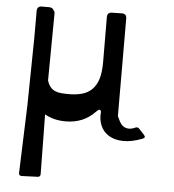

<svg xmlns="http://www.w3.org/2000/svg" viewBox="-57 -604 869 959"><g transform="rotate(5 377.0 -124.5)"><path d="M677 43Q691 57 672 64Q617 85 574.5 83.5Q532 82 504 64.5Q476 47 463 16.5Q450 -14 454 -52Q449 -72 429 -50Q371 11 282 11Q221 11 177 -15L181 284Q181 299 166 299L87 302Q73 302 73 288L85 -52L90 -386V-525Q90 -550 114 -550H151Q169 -550 174 -536Q179 -533 180 -523L177 -185Q183 -165 193 -153Q203 -141 216.5 -135Q230 -129 247.5 -127.5Q265 -126 286 -126Q323 -126 352 -134Q381 -142 401.5 -162Q422 -182 432.5 -215Q443 -248 443 -299L442 -526Q442 -550 467 -550L515 -551Q539 -551 539 -527L540 -38Q546 -24 553 -11Q560 2 570.5 10Q581 18 596 19.5Q611 21 631 12Q643 6 652 16Z"/></g></svg>

Font: OpenDyslexic 3
Style: Regular
Weight: 400
Designer: Abelardo Gonzalez
Version: Version 1.000;PS 001.001;hotconv 1.0.56